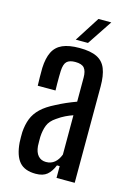

<svg xmlns="http://www.w3.org/2000/svg" viewBox="-117 -821 614 887"><g transform="rotate(15 190.0 -377.0)"><path d="M145 6.5Q92 6.5 66.8 -22.8Q41.5 -52 36.5 -114Q36 -126 35.8 -139Q35.5 -152 36 -163.5Q38.5 -200 49.5 -228.2Q60.5 -256.5 84.8 -279.8Q109 -303 150.5 -323.5Q173 -335.5 196.5 -345.8Q220 -356 244.5 -365V-480Q244.5 -511 232.5 -525.5Q220.5 -540 189 -540Q161.5 -540 148.8 -527.8Q136 -515.5 134.5 -482.5Q134 -472 133.8 -455Q133.5 -438 133.8 -420Q134 -402 134.5 -389H49.5Q49 -405 48.5 -429.8Q48 -454.5 48.5 -474Q50.5 -521 65 -550.5Q79.5 -580 110.2 -593.8Q141 -607.5 191.5 -607.5Q244.5 -607.5 275 -592.5Q305.5 -577.5 318.2 -545.2Q331 -513 331 -461.5L330.5 0H243.5V-56.5H230.5Q218 -25.5 198.8 -9.5Q179.5 6.5 145 6.5ZM177 -58.5Q201 -58.5 217.8 -72.5Q234.5 -86.5 244 -112V-300Q226.5 -294 208.8 -285.5Q191 -277 170.5 -262.5Q142.5 -244 133 -219.5Q123.5 -195 122 -163.5Q122 -154 122 -142.8Q122 -131.5 122.5 -120.5Q125 -90.5 139.2 -74.5Q153.5 -58.5 177 -58.5ZM164 -640 240.5 -759.5H302L222.5 -640Z"/></g></svg>

Font: Big Shoulders Display Thin SemiBold
Style: Regular
Weight: 600
Version: Version 2.002